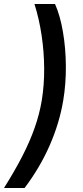

<svg xmlns="http://www.w3.org/2000/svg" viewBox="-54 -787 410 948"><path d="M-34.2 141.1Q18.1 58.1 55.7 -14.9Q93.3 -87.9 117.2 -156Q141.1 -224.1 152.3 -291.5Q164.6 -366.7 164.1 -449Q163.6 -531.2 151.4 -612.8Q139.2 -694.3 116.2 -767.1H217.8Q243.2 -709.5 256.8 -629.6Q270.5 -549.8 271.2 -461.9Q272 -374 258.3 -291.5Q239.7 -179.7 191.4 -69.3Q143.1 41 67.4 141.1Z"/></svg>

Font: Inter 24pt Medium
Style: Italic
Weight: 500
Italic angle: -9.3988°
Designer: Rasmus Andersson
Foundry: rsms
Version: Version 4.001;git-66647c0bb